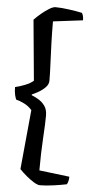

<svg xmlns="http://www.w3.org/2000/svg" viewBox="-63 -836 492 1042"><g transform="rotate(5 183.0 -315.0)"><path d="M196 170Q183 170 162.5 157.5Q142 145 120.5 127Q99 109 83 92L114 -232Q96 -253 70.5 -265.5Q45 -278 28 -281Q24 -287 19.5 -305Q15 -323 15 -349Q38 -354 67.5 -365.5Q97 -377 114 -392L83 -722Q99 -739 120.5 -757Q142 -775 162.5 -787.5Q183 -800 196 -800Q228 -800 270.5 -794Q313 -788 341 -782Q344 -779 347.5 -768.5Q351 -758 351 -742L189 -722Q189 -662 191 -601.5Q193 -541 195.5 -489Q198 -437 198 -400Q198 -380 182 -363.5Q166 -347 145 -335Q124 -323 109 -317V-313Q124 -307 144.5 -295.5Q165 -284 180.5 -263.5Q196 -243 196 -209Q196 -168 191 -87Q186 -6 186 90L351 110Q351 126 347.5 137Q344 148 341 152Q313 158 270.5 164Q228 170 196 170Z"/></g></svg>

Font: Texturina 72pt
Style: Bold
Weight: 700
Designer: Guillermo Torres Carreño
Foundry: Omnibus-Type
Version: Version 1.002; ttfautohint (v1.8.3)